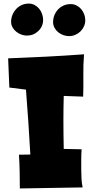

<svg xmlns="http://www.w3.org/2000/svg" viewBox="-20 -1020 549 1072"><path d="M449.2 -716.8Q444.3 -657.2 445.3 -598.1Q446.3 -539.1 444.3 -480.5L335.9 -484.4Q335 -450.2 334.5 -417Q334 -383.8 334 -349.6Q334 -308.6 334.5 -269Q335 -229.5 335.9 -188.5L435.5 -186.5Q433.6 -158.2 433.6 -128.9Q433.6 -99.6 433.6 -70.3Q433.6 -45.9 435.1 -21.5Q436.5 2.9 441.4 26.4L90.8 32.2Q90.8 -15.6 89.8 -62Q88.9 -108.4 85.9 -156.2L149.4 -157.2Q144.5 -249 138.2 -338.9Q131.8 -428.7 125 -519.5L32.2 -531.2Q30.3 -572.3 28.8 -612.8Q27.3 -653.3 25.4 -694.3Q131.8 -698.2 236.8 -703.6Q341.8 -709 449.2 -716.8ZM456.1 -907.2Q456.1 -888.7 448.7 -872.6Q441.4 -856.4 428.7 -844.2Q416 -832 399.9 -825.2Q383.8 -818.4 365.2 -818.4Q348.6 -818.4 333 -824.2Q317.4 -830.1 304.7 -840.3Q292 -850.6 284.2 -865.2Q276.4 -879.9 276.4 -896.5Q276.4 -917 283.7 -935.1Q291 -953.1 304.2 -967.3Q317.4 -981.4 335.4 -989.3Q353.5 -997.1 375 -997.1Q392.6 -997.1 407.7 -989.3Q422.9 -981.4 433.6 -968.8Q444.3 -956.1 450.2 -939.9Q456.1 -923.8 456.1 -907.2ZM220.7 -909.2Q220.7 -872.1 193.8 -846.7Q167 -821.3 129.9 -821.3Q114.3 -821.3 98.6 -827.1Q83 -833 70.3 -843.3Q57.6 -853.5 49.8 -867.7Q42 -881.8 42 -898.4Q42 -918.9 49.8 -937.5Q57.6 -956.1 70.8 -970.2Q84 -984.4 102.1 -992.2Q120.1 -1000 140.6 -1000Q158.2 -1000 172.9 -992.2Q187.5 -984.4 198.2 -971.7Q209 -959 214.8 -942.4Q220.7 -925.8 220.7 -909.2Z"/></svg>

Font: Slackey
Style: Regular
Weight: 400
Designer: Squid
Foundry: Font Diner, Inc DBA Sideshow
Version: Version 1.001